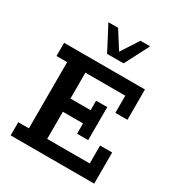

<svg xmlns="http://www.w3.org/2000/svg" viewBox="-188 -924 973 1047"><g transform="rotate(30 299.0 -400.5)"><path d="M35 0V-83H102V-500H35V-583H544V-392H468V-500H217V-337H344V-397H414V-189H344V-254H217V-83H485V-196H561V0ZM268 -648 188 -801H249L319 -691L390 -801H451L372 -648Z"/></g></svg>

Font: Rokkitt SemiBold SemiBold
Style: Regular
Weight: 600
Version: Version 3.103